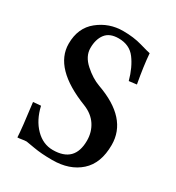

<svg xmlns="http://www.w3.org/2000/svg" viewBox="-163 -759 800 871"><g transform="rotate(30 237.5 -324.0)"><path d="M381.8 -630.9Q386.7 -566.9 402.8 -479L362.8 -474.1Q345.7 -537.1 314.9 -578.1Q284.2 -619.1 227.1 -619.1Q180.2 -619.1 158.7 -591.1Q137.2 -563 137.2 -517.1Q137.2 -474.1 177 -438.5Q216.8 -402.8 257.8 -388.2Q440.9 -323.2 440.9 -184.1Q440.9 -87.9 386 -39.1Q331.1 9.8 241.2 9.8Q183.1 9.8 142.6 2.4Q102.1 -4.9 99.1 -4.9Q89.4 -4.9 75.2 -2.4Q61 0 53.2 0Q51.3 -43.9 34.2 -174.8L74.2 -178.2Q89.4 -111.3 129.2 -71Q168.9 -30.8 220.2 -30.8Q334 -30.8 334 -145Q334 -189.9 311 -224.9Q288.1 -259.8 243.2 -277.8Q42 -356 42 -484.9Q42 -567.9 98.4 -613Q154.8 -658.2 228 -658.2Q283.2 -658.2 326.9 -645.5Q370.6 -632.8 381.8 -630.9Z"/></g></svg>

Font: Linux Libertine
Style: Semibold
Weight: 600
Designer: Philipp H. Poll
Foundry: Philipp H. Poll
Version: Version 5.1.2 ; ttfautohint (v0.9)